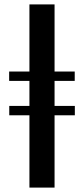

<svg xmlns="http://www.w3.org/2000/svg" viewBox="-20 -851 380 871"><path d="M113.5 0V-328H22V-370.5H113.5V-484H21.5V-526.5H113.5V-831H227.5V-526.5H319V-484H227.5V-370.5H319.5V-328H227.5V0Z"/></svg>

Font: Merriweather 120pt SemiBold
Style: Regular
Weight: 600
Version: Version 2.100